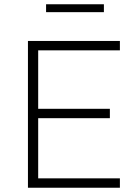

<svg xmlns="http://www.w3.org/2000/svg" viewBox="-20 -880 639 900"><path d="M111 0V-688H542V-644H159V-370H495V-326H159V-44H542V0ZM196 -823V-860H467V-823Z"/></svg>

Font: Saira ExtraLight
Style: Regular
Weight: 200
Designer: Hector Gatti with collaboration of the Omnibus-Type team
Foundry: Omnibus-Type
Version: Version 1.100; ttfautohint (v1.8.3)